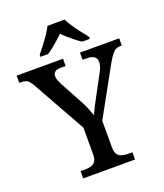

<svg xmlns="http://www.w3.org/2000/svg" viewBox="-168 -1040 983 1149"><g transform="rotate(-20 323.5 -465.5)"><path d="M161 0V-46H186Q208 -46 226 -50.5Q244 -55 255 -69.5Q266 -84 266 -113V-285L81 -615Q70 -635 61 -646.5Q52 -658 40 -663Q28 -668 10 -668H-3V-714H292V-668H261Q233 -668 222.5 -657.5Q212 -647 212 -632Q212 -618 217.5 -604Q223 -590 229 -578L303 -442Q320 -412 331.5 -384Q343 -356 351 -333Q360 -355 376 -386Q392 -417 409 -448L471 -563Q481 -581 485 -596.5Q489 -612 489 -623Q489 -646 473 -657Q457 -668 427 -668H400V-714H650V-668H638Q623 -668 610.5 -661.5Q598 -655 585 -638Q572 -621 555 -591L386 -285V-116Q386 -86 396.5 -71Q407 -56 425 -51Q443 -46 463 -46H491V0ZM169 -784Q185 -803 205 -829Q225 -855 243.5 -882Q262 -909 272 -931H381Q392 -909 410 -882Q428 -855 448.5 -829Q469 -803 484 -784V-771H435Q418 -782 398 -797.5Q378 -813 359.5 -829.5Q341 -846 326 -861Q311 -846 292.5 -829.5Q274 -813 254.5 -797.5Q235 -782 218 -771H169Z"/></g></svg>

Font: Noto Rashi Hebrew Medium
Style: Regular
Weight: 500
Version: Version 1.006